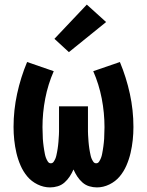

<svg xmlns="http://www.w3.org/2000/svg" viewBox="-20 -808 640 836"><path d="M198 8Q170 8 143.5 -5Q117 -18 99 -39.5Q81 -61 69.5 -87.5Q58 -114 51.5 -142Q45 -170 42 -198.5Q39 -227 39 -255Q39 -328 54.5 -399.5Q70 -471 98 -538L214 -498Q189 -441 177 -379Q165 -317 165 -254Q165 -245 165.5 -237Q166 -229 166 -220.5Q166 -212 166.5 -203.5Q167 -195 168 -186.5Q169 -178 170 -170Q171 -162 172.5 -153.5Q174 -145 175.5 -137Q177 -129 180 -121Q183 -113 188 -105Q193 -97 201 -97Q209 -97 213.5 -103.5Q218 -110 221 -117Q224 -124 225.5 -131.5Q227 -139 228.5 -146Q230 -153 231 -160.5Q232 -168 233 -175.5Q234 -183 234.5 -190.5Q235 -198 235.5 -205.5Q236 -213 236.5 -220.5Q237 -228 237 -235.5Q237 -243 237 -250.5Q237 -258 237 -265V-345H363V-265Q363 -258 363 -250.5Q363 -243 363 -235.5Q363 -228 363.5 -220.5Q364 -213 364.5 -205.5Q365 -198 365.5 -190.5Q366 -183 367 -175.5Q368 -168 369 -160.5Q370 -153 371.5 -146Q373 -139 374.5 -131.5Q376 -124 379 -117Q382 -110 386.5 -103.5Q391 -97 399 -97Q407 -97 412 -105Q417 -113 420 -121Q423 -129 424.5 -137Q426 -145 427.5 -153.5Q429 -162 430 -170Q431 -178 432 -186.5Q433 -195 433.5 -203.5Q434 -212 434 -220.5Q434 -229 434.5 -237Q435 -245 435 -254Q435 -317 423 -379Q411 -441 386 -498L502 -538Q530 -471 545.5 -399.5Q561 -328 561 -255Q561 -227 558 -198.5Q555 -170 548.5 -142Q542 -114 530.5 -87.5Q519 -61 501 -39.5Q483 -18 456.5 -5Q430 8 402 8Q385 8 368.5 3Q352 -2 339 -13.5Q326 -25 316.5 -39.5Q307 -54 300 -70Q293 -54 283.5 -39.5Q274 -25 261 -13.5Q248 -2 231.5 3Q215 8 198 8ZM280 -581 217 -639 358 -788 442 -712Z"/></svg>

Font: Iosevka Curly XBdEx
Style: Regular
Weight: 800
Width: 7
Monospace: yes
Designer: Belleve Invis
Foundry: Belleve Invis
Version: Version 11.1.0; ttfautohint (v1.8.3)